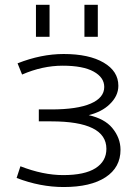

<svg xmlns="http://www.w3.org/2000/svg" viewBox="-20 -754 556 785"><path d="M127 -603.5V-734.4H182.6V-603.5ZM325.2 -603.5V-734.4H379.9V-603.5ZM342.8 -283.2Q407.2 -268.6 438.5 -231.4Q472.7 -190.4 472.7 -141.6Q472.7 -69.3 411.6 -29.3Q350.6 10.7 240.2 10.7Q144.5 10.7 47.9 -26.4L63.5 -74.2Q156.2 -38.1 238.3 -38.1Q326.2 -38.1 370.6 -66.4Q415 -94.7 415 -145.5Q415 -257.8 189.5 -257.8H138.7V-306.6H189.5Q295.9 -306.6 351.1 -330.6Q406.2 -354.5 406.2 -398.4Q406.2 -437.5 362.8 -461.4Q319.3 -485.4 236.3 -485.4Q153.3 -485.4 70.3 -449.2L51.8 -495.1Q148.4 -533.2 240.2 -533.2Q343.8 -533.2 403.8 -498Q463.9 -462.9 463.9 -403.3Q463.9 -361.3 427.7 -327.1Q396.5 -296.9 342.8 -283.2Z"/></svg>

Font: Gen Shin Gothic Light
Style: Regular
Weight: 200
Designer: [Source Han Sans]
Ryoko NISHIZUKA  (kana & ideographs); Paul D. Hunt (Latin, Greek & Cyrillic); Wenlong ZHANG  (bopomofo
Version: Version 1.002.20150607